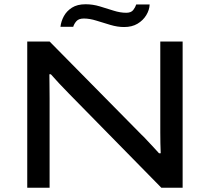

<svg xmlns="http://www.w3.org/2000/svg" viewBox="-20 -882 986 902"><path d="M108 0V-687H213L644 -250Q655 -240 670 -223.5Q685 -207 700.5 -191Q716 -175 727 -162H735Q734 -181 733.5 -209.5Q733 -238 733 -260V-687H838V0H738L305 -441Q282 -464 257.5 -490.5Q233 -517 219 -533H212Q212 -516 212.5 -484.5Q213 -453 213 -421V0ZM264 -756Q267 -782 280 -806Q293 -830 318 -846Q343 -862 382 -862Q416 -862 449 -852Q482 -842 513.5 -832Q545 -822 573 -822Q596 -822 606 -835Q616 -848 620 -861H683Q682 -835 667 -810.5Q652 -786 626 -770.5Q600 -755 563 -755Q532 -755 498.5 -765Q465 -775 433 -785Q401 -795 374 -795Q350 -795 339 -782.5Q328 -770 324 -756Z"/></svg>

Font: Archivo Expanded
Style: Regular
Weight: 400
Width: 7
Designer: Hector Gatti
Foundry: Omnibus-Type
Version: Version 2.001